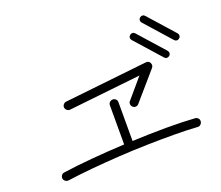

<svg xmlns="http://www.w3.org/2000/svg" viewBox="-120 -1049 1240 1077"><g transform="rotate(-20 500.0 -510.0)"><path d="M117 -146Q107 -145 98.5 -151Q90 -157 88 -167Q87 -178 93 -186.5Q99 -195 109 -196Q183 -207 280 -215.5Q377 -224 479 -229V-463Q479 -474 487 -481Q495 -488 505 -488Q515 -488 522.5 -481Q530 -474 530 -463V-231Q636 -236 734.5 -236Q833 -236 903 -231Q914 -230 921 -222.5Q928 -215 927 -204Q926 -194 918.5 -186.5Q911 -179 900 -180Q842 -184 765 -184.5Q688 -185 601.5 -183Q515 -181 427.5 -175.5Q340 -170 260 -162.5Q180 -155 117 -146ZM596 -412Q588 -419 587 -429.5Q586 -440 593 -447L692 -563L261 -516Q251 -515 243 -521.5Q235 -528 233 -538Q232 -549 239 -557Q246 -565 256 -566L750 -620Q768 -622 776 -607Q783 -590 772 -578L631 -415Q624 -407 614 -406Q604 -405 596 -412ZM886 -609Q879 -603 870.5 -603.5Q862 -604 856 -611L719 -765Q713 -772 713.5 -780.5Q714 -789 721 -795Q728 -801 736.5 -800.5Q745 -800 751 -793L888 -639Q894 -632 893.5 -623.5Q893 -615 886 -609ZM972 -682Q965 -676 956.5 -676.5Q948 -677 942 -684L805 -838Q799 -845 799.5 -853.5Q800 -862 807 -868Q814 -874 822.5 -873.5Q831 -873 837 -866L974 -712Q980 -705 979.5 -696.5Q979 -688 972 -682Z"/></g></svg>

Font: Zen Kurenaido
Style: Regular
Weight: 400
Designer: Yoshimichi Ohira
Foundry: Positype
Version: Version 1.001